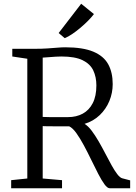

<svg xmlns="http://www.w3.org/2000/svg" viewBox="-20 -1003 722 1023"><path d="M39.5 0V-43L125.5 -52V-690L45.5 -702V-743H167.5Q203.5 -743 233 -745Q262.5 -747 286 -749Q309.5 -751 327.5 -751Q421.5 -751 477 -727.8Q532.5 -704.5 556.5 -660.8Q580.5 -617 580.5 -555Q580.5 -508 562.8 -465Q545 -422 511.5 -389.8Q478 -357.5 430.5 -343Q449.5 -331.5 468.2 -306.8Q487 -282 505.5 -250Q524 -218 541.2 -184.8Q558.5 -151.5 574.5 -122.5Q590.5 -93.5 605 -74.8Q619.5 -56 631.5 -53L673.5 -42V0H564.5Q552 0 536.5 -21.2Q521 -42.5 503.2 -77Q485.5 -111.5 466.2 -151.2Q447 -191 427 -228.2Q407 -265.5 387.2 -293.2Q367.5 -321 348.5 -330Q337 -330 316.5 -330Q296 -330 273.5 -330Q251 -330 232.8 -330.2Q214.5 -330.5 207.5 -331V-52L310.5 -43V0ZM342.5 -379Q387 -379 421 -397.5Q455 -416 474.2 -453.5Q493.5 -491 493.5 -548Q493.5 -592.5 477.2 -627.2Q461 -662 420.5 -682Q380 -702 307.5 -702Q293.5 -702 277 -701Q260.5 -700 242.8 -698.5Q225 -697 207.5 -696V-380Q225 -379 252.2 -378.8Q279.5 -378.5 305 -378.8Q330.5 -379 342.5 -379ZM324.5 -800 292.5 -827 412.5 -983 480.5 -928Q468 -911.5 449 -892.2Q430 -873 408 -854.5Q386 -836 364.5 -821.5Q343 -807 325.5 -800Z"/></svg>

Font: Merriweather Light
Style: Regular
Weight: 300
Designer: Eben Sorkin
Foundry: Eben Sorkin
Version: Version 2.100